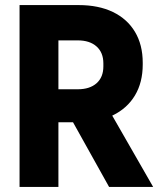

<svg xmlns="http://www.w3.org/2000/svg" viewBox="-20 -736 640 756"><path d="M57 0V-716H289.5Q368 -716 424.5 -688.8Q481 -661.5 511.5 -610.5Q542 -559.5 542 -489V-482Q542 -411.5 511.5 -360.5Q481 -309.5 424.5 -282Q368 -254.5 289.5 -254.5H145.5V-384.5H286Q333.5 -384.5 360.2 -408.2Q387 -432 387 -474.5V-486.5Q387 -529 360.2 -553Q333.5 -577 286 -577H210V0ZM409.5 0 235.5 -312H404L583 0Z"/></svg>

Font: Google Sans Code
Style: Regular
Weight: 400
Monospace: yes
Designer: Google Sans Code Authors
Foundry: Google LLC
Version: Version 6.000